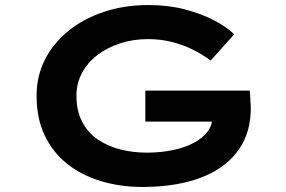

<svg xmlns="http://www.w3.org/2000/svg" viewBox="-20 -731 1133 761"><path d="M545 10Q457 10 380.5 -13Q304 -36 247 -81Q190 -126 157.5 -193.5Q125 -261 125 -352Q125 -429 158 -494.5Q191 -560 251 -608.5Q311 -657 392 -684Q473 -711 568 -711Q647 -711 712 -694Q777 -677 827.5 -651Q878 -625 908 -595L815 -491Q783 -515 745 -534Q707 -553 662 -564.5Q617 -576 567 -576Q507 -576 455.5 -559Q404 -542 365 -512Q326 -482 304.5 -441Q283 -400 283 -352Q283 -291 306 -247.5Q329 -204 368.5 -177.5Q408 -151 457.5 -138.5Q507 -126 562 -126Q617 -126 665 -136Q713 -146 748.5 -165Q784 -184 803.5 -210.5Q823 -237 821 -268L820 -285L841 -249H556V-372H970Q971 -357 972 -342.5Q973 -328 973.5 -317.5Q974 -307 974 -303Q974 -224 943 -165.5Q912 -107 855.5 -68Q799 -29 720 -9.5Q641 10 545 10Z"/></svg>

Font: Lexend Zetta SemiBold
Style: Regular
Weight: 600
Designer: Bonnie Shaver-Troup, Thomas Jockin
Foundry: Lexend
Version: Version 1.007